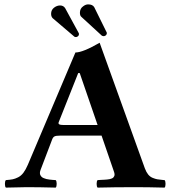

<svg xmlns="http://www.w3.org/2000/svg" viewBox="-20 -853 780 875"><path d="M272.9 -283.2H424.8L343.3 -520H336.4L247.6 -296.4Q244.6 -289.1 250.5 -286.1Q256.3 -283.2 272.9 -283.2ZM165 -79.1Q162.1 -71.8 161.9 -65.4Q161.6 -59.1 164.1 -54.7Q166.5 -50.3 169.9 -46.9Q173.3 -43.5 179.7 -41L191.4 -37.1Q196.3 -35.6 205.1 -34.7Q213.9 -33.7 219.2 -33.2Q224.6 -32.7 233.9 -32.2Q238.3 -27.8 238.3 -15.1Q238.3 -2.4 233.9 2Q159.7 0 101.1 0Q81.1 0 6.8 2Q2.4 -2.4 2.4 -15.1Q2.4 -27.8 6.8 -32.2Q26.4 -33.7 37.6 -35.9Q48.8 -38.1 62.5 -44.9Q76.2 -51.8 86.7 -65.7Q97.2 -79.6 106.9 -102.1L323.7 -613.8Q357.4 -613.8 434.1 -658.2L640.1 -85.9Q646.5 -68.8 655 -58.1Q663.6 -47.4 675.5 -42.5Q687.5 -37.6 697 -35.9Q706.5 -34.2 723.1 -32.7Q727.5 -32.2 730 -32.2Q734.4 -27.8 734.4 -15.1Q734.4 -2.4 730 2Q655.8 0 596.2 0Q499 0 424.8 2Q420.4 -2.4 420.4 -15.1Q420.4 -27.8 424.8 -32.2Q431.2 -32.7 440.2 -33.2Q449.2 -33.7 454.8 -33.9Q460.4 -34.2 468 -34.9Q475.6 -35.6 480 -36.6Q484.4 -37.6 489.3 -39.6Q494.1 -41.5 496.6 -44.2Q499 -46.9 500.7 -50.5Q502.4 -54.2 502 -59.6Q501.5 -64.9 499 -71.8L442.9 -234.9H252.9Q235.4 -234.9 228.5 -231.4Q221.7 -228 217.8 -217.8ZM253.9 -828.1Q269 -828.1 276.9 -815.9L338.9 -702.1Q339.8 -701.2 339.8 -696.8Q339.8 -691.4 335.2 -687.7Q330.6 -684.1 326.2 -684.1Q320.8 -684.1 318.8 -686L220.2 -770Q212.9 -777.3 212.9 -790Q212.9 -807.6 226.1 -817.9Q239.3 -828.1 253.9 -828.1ZM358.9 -824.2Q370.1 -833 381.8 -833Q401.4 -833 409.2 -820.8L465.8 -706.1Q466.8 -705.1 466.8 -702.1Q466.8 -695.3 460.9 -690.9Q455.1 -688 453.1 -688Q450.7 -688 444.8 -689.9L351.1 -775.9Q344.2 -781.2 344.2 -794.9Q344.2 -814 358.9 -824.2Z"/></svg>

Font: Linux Libertine G
Style: Bold
Weight: 700
Designer: Philipp H. Poll
Foundry: Philipp H. Poll
Version: Version 5.0.3